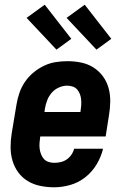

<svg xmlns="http://www.w3.org/2000/svg" viewBox="-20 -788 540 816"><path d="M210 8Q180 8 151 2Q122 -4 98 -18.5Q74 -33 57.5 -55.5Q41 -78 33 -105.5Q25 -133 25 -163Q25 -193 30 -223L50 -343Q54 -368 62.5 -393Q71 -418 86 -440Q101 -462 122 -479.5Q143 -497 167 -508.5Q191 -520 216.5 -524Q242 -528 267 -528Q297 -528 325.5 -522Q354 -516 377.5 -501Q401 -486 417.5 -463.5Q434 -441 441.5 -413.5Q449 -386 448.5 -356Q448 -326 443 -297L429 -208H151V-207Q149 -194 148 -181Q147 -168 148.5 -156Q150 -144 154.5 -132.5Q159 -121 166.5 -112.5Q174 -104 186 -100Q198 -96 210 -96Q224 -96 237.5 -99Q251 -102 263 -110Q275 -118 283.5 -130.5Q292 -143 295 -156H418Q410 -122 391 -90Q372 -58 343 -35Q314 -12 279 -2Q244 8 210 8ZM169 -312H322V-313Q324 -326 325 -338.5Q326 -351 325 -363.5Q324 -376 320 -387Q316 -398 308.5 -407Q301 -416 289.5 -420Q278 -424 265 -424Q248 -424 230 -416Q212 -408 199.5 -393.5Q187 -379 180.5 -361.5Q174 -344 171 -327ZM390 -577 263 -712 340 -768 453 -623ZM220 -577 93 -712 170 -768 283 -623Z"/></svg>

Font: Iosevka SS04 Extrabold Oblique
Style: Regular
Weight: 800
Italic angle: -9°
Monospace: yes
Designer: Belleve Invis
Foundry: Belleve Invis
Version: Version 19.0.0; ttfautohint (v1.8.4)